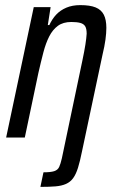

<svg xmlns="http://www.w3.org/2000/svg" viewBox="-20 -538 455 751"><path d="M138 193 150 136Q178 136 192 131.5Q206 127 211.5 115Q217 103 222 81L302 -300Q310 -338 314 -363.5Q318 -389 319 -406Q319 -426 313 -435.5Q307 -445 293.5 -448.5Q280 -452 259 -452Q227 -452 206.5 -437Q186 -422 172.5 -395.5Q159 -369 149.5 -332.5Q140 -296 130 -252L77 0H4L112 -510H178L167 -440H173Q184 -464 200 -481Q216 -498 239.5 -508Q263 -518 294 -518Q332 -518 354 -509Q376 -500 386 -480.5Q396 -461 396 -429Q396 -409 392.5 -383Q389 -357 381 -324L301 53Q293 93 285 118.5Q277 144 266 159Q255 174 238 181.5Q221 189 197 191Q173 193 138 193Z"/></svg>

Font: Saira Condensed
Style: Italic
Weight: 400
Width: 3
Italic angle: -12°
Designer: Hector Gatti with collaboration of the Omnibus-Type team
Foundry: Omnibus-Type
Version: Version 1.100